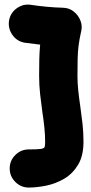

<svg xmlns="http://www.w3.org/2000/svg" viewBox="-20 -760 399 841"><path d="M19.5 -668.9Q24.9 -703.1 53.2 -723.6Q81.5 -744.1 115.7 -738.8Q147.5 -733.9 183.6 -730.5Q219.7 -727.1 255.4 -726.1Q282.7 -725.6 302.7 -709.7Q322.8 -693.8 332 -670.7Q341.3 -647.5 335.9 -624.5Q327.6 -587.4 324.2 -560.3Q320.8 -533.2 320.1 -503.4Q319.3 -473.6 319.3 -427.2Q319.3 -396.5 322.8 -363.5Q326.2 -330.6 331.5 -295.4Q336.9 -258.3 341.3 -219Q345.7 -179.7 345.7 -139.2Q345.7 -77.6 322 -38.3Q298.3 1 261.5 22.7Q224.6 44.4 183.1 53Q141.6 61.5 106 61.5Q71.8 61.5 47.1 36.9Q22.5 12.2 22.5 -22Q22.5 -56.6 47.1 -81.1Q71.8 -105.5 106 -105.5Q144 -105.5 158.9 -107.7Q173.8 -109.9 175.8 -116.9Q177.7 -124 177.7 -139.2Q177.7 -169.4 174.3 -202.1Q170.9 -234.9 165.5 -270Q160.2 -307.6 155.8 -346.9Q151.4 -386.2 151.4 -427.2Q151.4 -467.8 152.1 -500Q152.8 -532.2 155.8 -564.5Q121.6 -568.4 89.4 -572.8Q55.2 -578.1 34.9 -606.4Q14.6 -634.8 19.5 -668.9Z"/></svg>

Font: Mikhak-DS1-FD Black
Style: Regular
Weight: 900
Designer: Amin Abedi
Version: Version 3.2